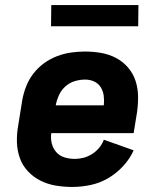

<svg xmlns="http://www.w3.org/2000/svg" viewBox="-20 -732 640 760"><path d="M266 8Q232 8 200 2.5Q168 -3 140 -17Q112 -31 90.5 -54Q69 -77 58.5 -106.5Q48 -136 47 -169Q46 -202 52 -235L68 -335Q73 -363 83.5 -390Q94 -417 112 -440.5Q130 -464 154 -481.5Q178 -499 205.5 -509.5Q233 -520 261 -524Q289 -528 316 -528Q349 -528 380.5 -522.5Q412 -517 439.5 -502.5Q467 -488 487 -464.5Q507 -441 516.5 -412Q526 -383 526.5 -350.5Q527 -318 522 -285L509 -205H183Q180 -184 185 -164Q190 -144 203 -129.5Q216 -115 235.5 -109Q255 -103 276 -103Q293 -103 310.5 -107.5Q328 -112 344 -122Q360 -132 372.5 -147Q385 -162 391 -179L509 -137Q494 -103 467 -74Q440 -45 407 -26Q374 -7 337.5 0.5Q301 8 266 8ZM391 -315Q393 -335 390.5 -353.5Q388 -372 378.5 -387Q369 -402 352.5 -409.5Q336 -417 317 -417Q297 -417 276.5 -411Q256 -405 239.5 -390.5Q223 -376 214 -356.5Q205 -337 201 -317V-315ZM182 -628 183 -712H528L527 -628Z"/></svg>

Font: Iosevka Aile Heavy
Style: Italic
Weight: 900
Italic angle: -9°
Designer: Belleve Invis
Foundry: Belleve Invis
Version: Version 31.1.0; ttfautohint (v1.8.4)